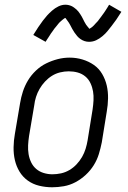

<svg xmlns="http://www.w3.org/2000/svg" viewBox="-20 -785 540 813"><path d="M201 8Q173 8 146 1.5Q119 -5 97.5 -20.5Q76 -36 62.5 -58.5Q49 -81 43 -107Q37 -133 37.5 -161.5Q38 -190 43 -218L65 -348Q69 -373 77 -397.5Q85 -422 98.5 -444.5Q112 -467 132 -486Q152 -505 175.5 -516.5Q199 -528 224 -534.5Q249 -541 275 -541Q303 -541 329.5 -533Q356 -525 377.5 -510Q399 -495 412.5 -472Q426 -449 432 -423Q438 -397 437.5 -368.5Q437 -340 432 -312L411 -182Q406 -157 398.5 -132.5Q391 -108 377 -85.5Q363 -63 343 -44.5Q323 -26 299.5 -13.5Q276 -1 250.5 3.5Q225 8 201 8ZM202 -47Q220 -47 238.5 -51Q257 -55 274 -65Q291 -75 304.5 -89.5Q318 -104 327.5 -120.5Q337 -137 342.5 -155Q348 -173 351 -191L372 -321Q375 -341 376 -360.5Q377 -380 374 -398Q371 -416 363 -433Q355 -450 341 -461.5Q327 -473 309 -478Q291 -483 271 -483Q253 -483 234.5 -478.5Q216 -474 200 -464Q184 -454 170.5 -439.5Q157 -425 147.5 -408.5Q138 -392 132.5 -374.5Q127 -357 125 -339L103 -209Q100 -189 99 -170Q98 -151 101 -132.5Q104 -114 112 -97.5Q120 -81 133.5 -69.5Q147 -58 165 -52.5Q183 -47 202 -47ZM357 -608Q347 -608 338 -611Q329 -614 321 -619.5Q313 -625 307 -632Q301 -639 295.5 -647Q290 -655 286 -662.5Q282 -670 277 -679.5Q272 -689 266.5 -696Q261 -703 257 -709Q255 -709 251.5 -706.5Q248 -704 245 -701.5Q242 -699 238 -695.5Q234 -692 232 -690Q230 -688 228 -685.5Q226 -683 224 -680.5Q222 -678 220 -675.5Q218 -673 215.5 -670Q213 -667 210.5 -664Q208 -661 206 -657.5Q204 -654 201 -650.5Q198 -647 195.5 -643Q193 -639 190.5 -635Q188 -631 185 -626.5Q182 -622 179 -617.5Q176 -613 173 -608L121 -637Q132 -655 142 -670Q152 -685 161.5 -697.5Q171 -710 179.5 -719.5Q188 -729 200.5 -740Q213 -751 227.5 -758Q242 -765 257 -765Q264 -765 270.5 -763.5Q277 -762 282.5 -759.5Q288 -757 293.5 -753Q299 -749 303.5 -745Q308 -741 312 -736Q316 -731 319.5 -725.5Q323 -720 326 -715Q329 -710 331.5 -704.5Q334 -699 337.5 -692.5Q341 -686 344.5 -680.5Q348 -675 351.5 -671.5Q355 -668 358 -663Q360 -664 363.5 -666Q367 -668 370 -670.5Q373 -673 377 -677Q381 -681 382.5 -683Q384 -685 386 -687Q388 -689 390.5 -691.5Q393 -694 395 -696.5Q397 -699 399 -702Q401 -705 403.5 -708Q406 -711 408.5 -714.5Q411 -718 413.5 -721.5Q416 -725 419 -729Q422 -733 424.5 -737Q427 -741 430 -745.5Q433 -750 436 -755Q439 -760 442 -765L494 -735Q483 -717 472.5 -702Q462 -687 452.5 -675Q443 -663 435 -653Q427 -643 414 -632Q401 -621 387 -614.5Q373 -608 357 -608Z"/></svg>

Font: Iosevka Curly Slab LtObl
Style: Regular
Weight: 300
Italic angle: -9°
Monospace: yes
Designer: Belleve Invis
Foundry: Belleve Invis
Version: Version 11.0.0; ttfautohint (v1.8.3)